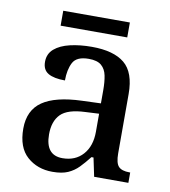

<svg xmlns="http://www.w3.org/2000/svg" viewBox="-79 -746 730 823"><g transform="rotate(10 286.5 -334.0)"><path d="M204 10Q138 10 93.5 -29.5Q49 -69 49 -151Q49 -231 105 -269.5Q161 -308 276 -312L358 -315V-373Q358 -409 352.5 -436Q347 -463 329 -478.5Q311 -494 274 -494Q221 -494 205 -463Q189 -432 189 -385Q141 -385 116 -399.5Q91 -414 91 -449Q91 -484 116 -505.5Q141 -527 183.5 -537Q226 -547 278 -547Q373 -547 420.5 -508Q468 -469 468 -375V-117Q468 -75 482 -60Q496 -45 530 -45H533V0H384L367 -81H358Q337 -54 317 -33.5Q297 -13 271 -1.5Q245 10 204 10ZM236 -55Q292 -55 325 -92Q358 -129 358 -191V-270L299 -267Q222 -264 192 -233.5Q162 -203 162 -146Q162 -55 236 -55ZM130 -613V-678H420V-613Z"/></g></svg>

Font: Noto Serif NP Hmong Medium
Style: Regular
Weight: 500
Designer: Dalton Maag Ltd
Foundry: Dalton Maag Ltd
Version: Version 1.001; ttfautohint (v1.8.4.7-5d5b)